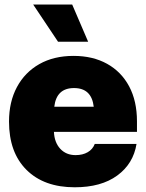

<svg xmlns="http://www.w3.org/2000/svg" viewBox="-20 -792 623 822"><path d="M299.8 9.8Q168.5 9.8 93.5 -64.7Q18.6 -139.2 18.6 -271.5Q18.6 -356 52.5 -419.2Q86.4 -482.4 148.4 -517.6Q210.4 -552.7 294.9 -552.7Q377.4 -552.7 438.5 -518.8Q499.5 -484.9 533 -422.1Q566.4 -359.4 566.4 -272.5V-227.5H210.9Q212.9 -182.1 238 -155Q263.2 -127.9 303.7 -127.9Q334 -127.9 355.5 -140.4Q377 -152.8 385.7 -175.8H564.5Q550.8 -90.8 481.9 -40.5Q413.1 9.8 299.8 9.8ZM296.9 -415Q221.7 -415 212.4 -335H381.3Q372.1 -415 296.9 -415ZM228.5 -613.3 122.1 -772.5H289.1L357.4 -613.3Z"/></svg>

Font: Inter Tight Black
Style: Regular
Weight: 900
Designer: Rasmus Andersson
Foundry: rsms
Version: Version 3.004; ttfautohint (v1.8.4.7-5d5b)